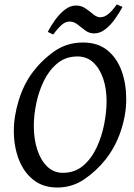

<svg xmlns="http://www.w3.org/2000/svg" viewBox="-20 -819 594 854"><path d="M541.5 -377.9Q541.5 -309.1 517.6 -237.3Q493.7 -165.5 449.7 -109.9Q408.2 -57.6 354.2 -21.2Q300.3 15.1 234.9 15.1Q171.4 15.1 128.2 -19.3Q85 -53.7 63.2 -111.1Q41.5 -168.5 41.5 -236.8Q41.5 -302.2 63.5 -373.3Q85.4 -444.3 125 -497.1Q166 -551.8 221.7 -590.8Q277.3 -629.9 349.1 -629.9Q415 -629.9 457.5 -595.5Q500 -561 520.8 -503.9Q541.5 -446.8 541.5 -377.9ZM454.1 -369.1Q454.1 -424.3 439 -469.2Q423.8 -514.2 395 -541Q366.2 -567.9 324.7 -567.9Q272.5 -567.9 235.6 -537.6Q198.7 -507.3 175.5 -460Q152.3 -412.6 141.4 -359.4Q130.4 -306.2 130.4 -259.8Q130.4 -199.2 146.2 -151.9Q162.1 -104.5 190.9 -77.4Q219.7 -50.3 259.3 -50.3Q312.5 -50.3 349.6 -81.8Q386.7 -113.3 409.9 -163.1Q433.1 -212.9 443.6 -267.8Q454.1 -322.8 454.1 -369.1ZM524.9 -788.1Q510.7 -761.7 491.5 -734.6Q472.2 -707.5 448.7 -689Q425.3 -670.4 398.9 -670.4Q377 -670.4 359.1 -683.6Q341.3 -696.8 325 -710Q308.6 -723.1 289.6 -723.1Q271 -723.1 253.9 -708Q236.8 -692.9 216.8 -665.5L192.4 -677.2Q205.6 -703.1 225.1 -730.2Q244.6 -757.3 268.3 -775.9Q292 -794.4 318.4 -794.4Q341.8 -794.4 360.4 -781.5Q378.9 -768.6 394.8 -755.4Q410.6 -742.2 426.3 -742.2Q444.3 -742.2 462.4 -757.1Q480.5 -772 499.5 -799.3Z"/></svg>

Font: Gentium Book Plus
Style: Italic
Weight: 400
Italic angle: -8°
Designer: Victor Gaultney, Annie Olsen, Iska Routamaa, Becca Hirsbrunner
Foundry: SIL International
Version: Version 6.101